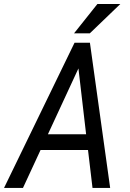

<svg xmlns="http://www.w3.org/2000/svg" viewBox="-52 -920 636 940"><path d="M537.1 -900.4H424.8L310.5 -756.8H387.7ZM146.5 -185.5H378.9L400.9 0H487.3L388.2 -710.9H313L-32.2 0H60.5ZM369.6 -262.7H182.6L332 -585Z"/></svg>

Font: Roboto Condensed
Style: Italic
Weight: 400
Designer: Google
Version: Version 1.000;PS 001.000;hotconv 1.0.88;makeotf.lib2.5.64775